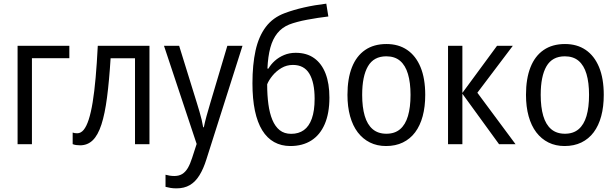

<svg xmlns="http://www.w3.org/2000/svg" viewBox="-20 -785 3354 1045"><path d="M357.4 -535.6V-468.3H153.8V0H75.7V-535.6Z M793.5 0H714.8V-467.8H582Q574.2 -344.2 562.5 -254.6Q550.8 -165 532 -107.2Q513.2 -49.3 484.9 -21.7Q456.5 5.9 416 5.9Q404.3 5.9 394 4.4Q383.8 2.9 375.5 -0.5V-63.5Q380.9 -61.5 387.2 -60.5Q393.6 -59.6 400.4 -59.6Q419.9 -59.6 435.3 -78.1Q450.7 -96.7 462.9 -134.3Q475.1 -171.9 484.4 -228.8Q493.7 -285.6 500.5 -362.3Q507.3 -439 512.2 -535.6H793.5Z M872.6 -535.6H955.1L1051.8 -223.6Q1059.1 -199.7 1065.7 -177.5Q1072.3 -155.3 1077.4 -134Q1082.5 -112.8 1085.9 -92.3H1089.4Q1094.7 -118.7 1104 -153.1Q1113.3 -187.5 1124.5 -224.1L1217.3 -535.6H1299.8L1103.5 82Q1087.4 133.8 1065.4 169.2Q1043.5 204.6 1013.2 222.4Q982.9 240.2 940.4 240.2Q922.9 240.2 908.2 237.8Q893.6 235.4 880.9 231.9V166Q890.6 168.9 903.3 170.9Q916 172.9 929.2 172.9Q953.6 172.9 971.2 162.4Q988.8 151.9 1002 129.9Q1015.1 107.9 1025.9 73.7L1050.3 -1.5Z M1354 -331.5Q1354 -432.6 1370.8 -509.5Q1387.7 -586.4 1426.5 -638.2Q1465.3 -689.9 1530.8 -713.9Q1577.6 -731.4 1634.5 -744.4Q1691.4 -757.3 1755.9 -765.1L1767.1 -695.3Q1740.2 -692.4 1710.7 -687.7Q1681.2 -683.1 1652.1 -677.7Q1623 -672.4 1597.7 -665.5Q1572.3 -658.7 1553.7 -651.4Q1514.6 -635.3 1489.5 -604.2Q1464.4 -573.2 1451.4 -525.6Q1438.5 -478 1435.5 -411.6H1440.9Q1454.1 -434.6 1475.8 -454.1Q1497.6 -473.6 1526.4 -485.6Q1555.2 -497.6 1589.4 -497.6Q1649.4 -497.6 1690.2 -468.3Q1731 -439 1752 -384.5Q1772.9 -330.1 1772.9 -253.9Q1772.9 -168.9 1747.6 -109.9Q1722.2 -50.8 1674.6 -20.5Q1627 9.8 1560.5 9.8Q1510.7 9.8 1472.2 -11.7Q1433.6 -33.2 1407.2 -75.9Q1380.9 -118.7 1367.4 -182.6Q1354 -246.6 1354 -331.5ZM1564.9 -56.6Q1605.5 -56.6 1633.8 -76.9Q1662.1 -97.2 1677.2 -139.6Q1692.4 -182.1 1692.4 -247.6Q1692.4 -335.9 1663.8 -383.8Q1635.3 -431.6 1574.2 -431.6Q1540 -431.6 1511.7 -414.8Q1483.4 -397.9 1463.4 -373.5Q1443.4 -349.1 1434.1 -326.2Q1434.1 -267.6 1440.7 -218.3Q1447.3 -168.9 1462.4 -132.6Q1477.5 -96.2 1502.4 -76.4Q1527.3 -56.6 1564.9 -56.6Z M2294.4 -268.6Q2294.4 -204.1 2280.5 -152.6Q2266.6 -101.1 2239.5 -64.9Q2212.4 -28.8 2172.6 -9.5Q2132.8 9.8 2081.1 9.8Q2032.2 9.8 1993.4 -9.5Q1954.6 -28.8 1927.2 -64.7Q1899.9 -100.6 1885.5 -152.3Q1871.1 -204.1 1871.1 -268.6Q1871.1 -356.9 1895.5 -418.7Q1919.9 -480.5 1967.3 -512.9Q2014.6 -545.4 2083.5 -545.4Q2148.9 -545.4 2196 -513.4Q2243.2 -481.4 2268.8 -419.7Q2294.4 -357.9 2294.4 -268.6ZM1951.2 -268.6Q1951.2 -201.7 1965.1 -154.3Q1979 -106.9 2008.3 -82Q2037.6 -57.1 2083 -57.1Q2128.4 -57.1 2157.5 -81.8Q2186.5 -106.4 2200.4 -153.6Q2214.4 -200.7 2214.4 -268.6Q2214.4 -335.4 2200.4 -382.3Q2186.5 -429.2 2157.5 -453.9Q2128.4 -478.5 2082.5 -478.5Q2014.2 -478.5 1982.7 -424.3Q1951.2 -370.1 1951.2 -268.6Z M2685.1 -535.6H2771L2578.1 -280.3L2786.1 0H2696.3L2496.6 -274.9V0H2418.5V-535.6H2496.6V-279.3Z M3266.1 -268.6Q3266.1 -204.1 3252.2 -152.6Q3238.3 -101.1 3211.2 -64.9Q3184.1 -28.8 3144.3 -9.5Q3104.5 9.8 3052.7 9.8Q3003.9 9.8 2965.1 -9.5Q2926.3 -28.8 2898.9 -64.7Q2871.6 -100.6 2857.2 -152.3Q2842.8 -204.1 2842.8 -268.6Q2842.8 -356.9 2867.2 -418.7Q2891.6 -480.5 2939 -512.9Q2986.3 -545.4 3055.2 -545.4Q3120.6 -545.4 3167.7 -513.4Q3214.8 -481.4 3240.5 -419.7Q3266.1 -357.9 3266.1 -268.6ZM2922.9 -268.6Q2922.9 -201.7 2936.8 -154.3Q2950.7 -106.9 2980 -82Q3009.3 -57.1 3054.7 -57.1Q3100.1 -57.1 3129.2 -81.8Q3158.2 -106.4 3172.1 -153.6Q3186 -200.7 3186 -268.6Q3186 -335.4 3172.1 -382.3Q3158.2 -429.2 3129.2 -453.9Q3100.1 -478.5 3054.2 -478.5Q2985.8 -478.5 2954.3 -424.3Q2922.9 -370.1 2922.9 -268.6Z"/></svg>

Font: Open Sans SemiCondensed
Style: Regular
Weight: 400
Width: 4
Designer: Monotype Design Team
Foundry: Monotype Imaging Inc.
Version: Version 3.000